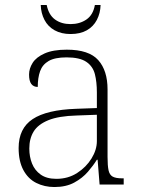

<svg xmlns="http://www.w3.org/2000/svg" viewBox="-20 -743 567 773"><path d="M199 10Q159 10 126 -6.5Q93 -23 74 -58.5Q55 -94 55 -147Q55 -226 111.5 -263.5Q168 -301 287 -305L370 -308V-371Q370 -413 362 -444.5Q354 -476 327.5 -494Q301 -512 248 -512Q201 -512 176 -497.5Q151 -483 141.5 -456.5Q132 -430 132 -393Q115 -393 106 -405Q97 -417 97 -443Q97 -467 111.5 -490Q126 -513 160 -528Q194 -543 249 -543Q338 -543 375.5 -501Q413 -459 413 -383V-111Q413 -76 417 -57.5Q421 -39 433.5 -32Q446 -25 472 -25H478V0H381L373 -100H370Q356 -77 334 -51.5Q312 -26 279 -8Q246 10 199 10ZM207 -23Q254 -23 290.5 -46.5Q327 -70 348.5 -105Q370 -140 370 -175V-281L289 -278Q216 -276 174.5 -259Q133 -242 115.5 -213.5Q98 -185 98 -145Q98 -112 109 -84.5Q120 -57 144 -40Q168 -23 207 -23ZM264 -606Q227 -606 200 -621Q173 -636 159 -663Q145 -690 144 -723H168Q176 -683 201.5 -664.5Q227 -646 264 -646Q301 -646 328 -664.5Q355 -683 362 -723H385Q384 -690 370 -663Q356 -636 329.5 -621Q303 -606 264 -606Z"/></svg>

Font: Noto Rashi Hebrew ExtraLight
Style: Regular
Weight: 250
Version: Version 1.006